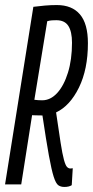

<svg xmlns="http://www.w3.org/2000/svg" viewBox="-28 -730 368 760"><path d="M-8 0 104 -703Q127 -706 150 -708Q173 -710 197 -710Q257 -710 288.5 -673Q320 -636 320 -559Q320 -456 284.5 -383.5Q249 -311 194 -285Q205 -209 212 -164.5Q219 -120 225 -98Q231 -76 237 -69.5Q243 -63 251 -63Q255 -63 260 -64L256 3Q245 10 227 10Q212 10 202.5 3Q193 -4 184.5 -30.5Q176 -57 165.5 -114.5Q155 -172 140 -273H139Q120 -273 112 -273.5Q104 -274 99 -274L56 0ZM139 -333Q172 -333 198.5 -362Q225 -391 241 -442.5Q257 -494 257 -561Q257 -605 242.5 -627.5Q228 -650 195 -650Q187 -650 178 -649.5Q169 -649 159 -646L108 -335Q124 -333 139 -333Z"/></svg>

Font: Georama ExtraCondensed
Style: Italic
Weight: 400
Width: 2
Italic angle: -9°
Designer: Jean-Baptiste Levee
Foundry: Production Type
Version: Version 1.000